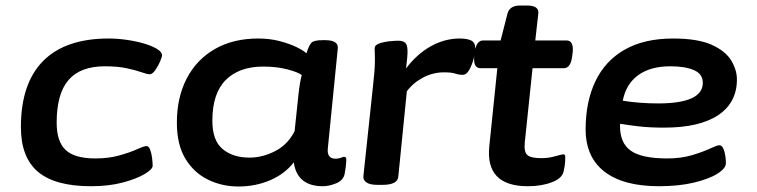

<svg xmlns="http://www.w3.org/2000/svg" viewBox="-20 -670 2753 698"><path d="M311 7Q180 7 118 -45.5Q56 -98 56 -208Q56 -367 137 -448.5Q218 -530 375 -530Q407 -530 441.5 -525Q476 -520 504.5 -511.5Q533 -503 551 -492Q569 -481 569 -469Q569 -463 562 -446.5Q555 -430 544.5 -415Q534 -400 524 -400Q515 -400 494 -407.5Q473 -415 440 -422Q407 -429 361 -429Q272 -429 229 -379Q186 -329 186 -224Q186 -155 219 -124.5Q252 -94 327 -94Q375 -94 414 -105Q453 -116 478.5 -127.5Q504 -139 513 -139Q521 -139 526 -125.5Q531 -112 533 -95Q535 -78 535 -67Q535 -55 506 -37.5Q477 -20 426.5 -6.5Q376 7 311 7Z M847 8Q787 8 736 -17Q685 -42 654 -93Q623 -144 623 -224Q623 -316 659 -385Q695 -454 761.5 -492Q828 -530 919 -530Q961 -530 997 -520.5Q1033 -511 1058.5 -498.5Q1084 -486 1094 -476Q1103 -505 1112 -514.5Q1121 -524 1153 -524H1162Q1211 -524 1208 -494L1172 -133Q1167 -93 1200 -93Q1211 -93 1219.5 -96.5Q1228 -100 1231 -100Q1239 -100 1239 -89Q1239 -86 1238 -73.5Q1237 -61 1233 -38Q1228 -14 1202 -3.5Q1176 7 1154 7Q1060 7 1048 -80Q1016 -38 962.5 -15Q909 8 847 8ZM887 -97Q934 -97 980 -120.5Q1026 -144 1051 -193L1065 -326Q1070 -372 1077 -397Q1063 -408 1024 -418Q985 -428 937 -428Q850 -428 801 -379.5Q752 -331 752 -231Q752 -159 789.5 -128Q827 -97 887 -97Z M1352 2Q1325 2 1312.5 -6.5Q1300 -15 1301 -29L1336 -357Q1339 -384 1341 -407.5Q1343 -431 1343 -456Q1343 -467 1342.5 -476Q1342 -485 1342 -495Q1342 -506 1359 -512Q1376 -518 1396.5 -520Q1417 -522 1428 -522Q1444 -522 1452.5 -515Q1461 -508 1461.5 -486.5Q1462 -465 1456 -421Q1496 -474 1546.5 -502Q1597 -530 1651 -530Q1679 -530 1693.5 -522.5Q1708 -515 1708 -493Q1708 -479 1702 -456.5Q1696 -434 1686 -416Q1676 -398 1662 -398Q1648 -398 1635 -402.5Q1622 -407 1594 -407Q1554 -407 1518 -388Q1482 -369 1459 -338L1428 -28Q1425 2 1371 2Z M1899 7Q1743 7 1759 -140L1788 -422H1727Q1700 -422 1704 -465L1706 -480Q1711 -523 1737 -523H1800L1825 -621Q1833 -650 1871 -650H1896Q1940 -650 1937 -621L1926 -523H2039Q2066 -523 2062 -480L2060 -465Q2055 -422 2029 -422H1916L1888 -154Q1884 -119 1896.5 -107Q1909 -95 1948 -95Q1974 -95 1998.5 -102Q2023 -109 2028 -109Q2035 -109 2035 -99Q2035 -95 2034.5 -82Q2034 -69 2029 -47Q2024 -22 1986.5 -7.5Q1949 7 1899 7Z M2376 7Q2246 7 2177.5 -46Q2109 -99 2109 -200Q2109 -300 2144.5 -374.5Q2180 -449 2251 -489.5Q2322 -530 2427 -530Q2516 -530 2566.5 -507.5Q2617 -485 2638 -450.5Q2659 -416 2659 -381Q2659 -297 2591 -251.5Q2523 -206 2394 -206Q2342 -206 2303 -210.5Q2264 -215 2235 -220Q2234 -217 2234 -212Q2234 -149 2274 -121.5Q2314 -94 2406 -94Q2456 -94 2496 -106Q2536 -118 2561.5 -130Q2587 -142 2595 -142Q2604 -142 2609.5 -130Q2615 -118 2617 -102.5Q2619 -87 2619 -77Q2619 -58 2588 -38.5Q2557 -19 2502 -6Q2447 7 2376 7ZM2372 -294Q2535 -294 2535 -369Q2535 -401 2503 -415Q2471 -429 2417 -429Q2345 -429 2300.5 -397Q2256 -365 2244 -304Q2272 -299 2306.5 -296.5Q2341 -294 2372 -294Z"/></svg>

Font: Asap Expanded Expanded SemiBold
Style: Italic
Weight: 600
Width: 7
Italic angle: -6°
Designer: Pablo Cosgaya
Foundry: Omnibus-Type
Version: Version 3.001; ttfautohint (v1.8.4.7-5d5b)